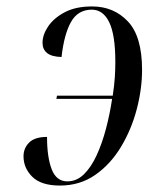

<svg xmlns="http://www.w3.org/2000/svg" viewBox="-20 -566 494 596"><path d="M166 10Q108 10 80.5 -17Q53 -44 53 -81Q53 -106 70.5 -123.5Q88 -141 126 -141Q126 -78 140.5 -40.5Q155 -3 189 -3Q218 -3 240.5 -25Q263 -47 280 -84Q297 -121 309 -166.5Q321 -212 328 -259H155L157 -269H330Q335 -303 336.5 -327Q338 -351 338 -374Q338 -458 319 -497Q300 -536 265 -536Q222 -536 200.5 -498Q179 -460 171 -389Q140 -390 126 -401.5Q112 -413 112 -433Q112 -458 129.5 -484Q147 -510 181 -528Q215 -546 266 -546Q333 -546 377 -499.5Q421 -453 421 -349Q421 -290 404.5 -227Q388 -164 355.5 -110Q323 -56 275.5 -23Q228 10 166 10Z"/></svg>

Font: Noto Serif Display ExtraCondensed
Style: Italic
Weight: 400
Width: 2
Italic angle: -12°
Designer: Monotype Design Team
Foundry: Monotype Imaging Inc.
Version: Version 2.009